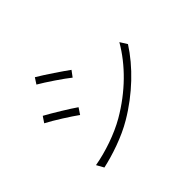

<svg xmlns="http://www.w3.org/2000/svg" viewBox="-154 -1024 1308 1308"><g transform="rotate(-45 500.0 -370.0)"><path d="M296 -755 268 -712C322 -681 433 -606 476 -571L508 -614C469 -643 351 -723 296 -755ZM167 -37 196 15C292 -6 426 -50 526 -110C684 -203 820 -334 904 -466L872 -517C791 -377 663 -250 500 -155C403 -99 276 -56 167 -37ZM148 -531 119 -488C176 -459 287 -388 332 -355L362 -400C323 -428 202 -502 148 -531Z"/></g></svg>

Font: Noto Sans KR Light
Style: Regular
Weight: 300
Designer: Ryoko NISHIZUKA 西塚涼子 (kana, bopomofo & ideographs); Paul D. Hunt (Latin, Greek & Cyrillic); Sandoll Communications 산돌커뮤니
Foundry: Adobe
Version: Version 2.004;hotconv 1.0.118;makeotfexe 2.5.65603